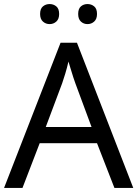

<svg xmlns="http://www.w3.org/2000/svg" viewBox="-20 -928 679 948"><path d="M545 0 459 -221H176L91 0H0L279 -717H360L638 0ZM352 -517Q349 -525 342 -546Q335 -567 328.5 -589.5Q322 -612 318 -624Q311 -593 302 -563.5Q293 -534 287 -517L206 -301H432ZM178 -859Q178 -885 192 -896.5Q206 -908 225 -908Q244 -908 258 -896.5Q272 -885 272 -859Q272 -834 258 -821.5Q244 -809 225 -809Q206 -809 192 -821.5Q178 -834 178 -859ZM366 -859Q366 -885 379.5 -896.5Q393 -908 412 -908Q431 -908 445 -896.5Q459 -885 459 -859Q459 -834 445 -821.5Q431 -809 412 -809Q393 -809 379.5 -821.5Q366 -834 366 -859Z"/></svg>

Font: Noto Sans Pau Cin Hau
Style: Regular
Weight: 400
Designer: Monotype Design Team
Foundry: Monotype Imaging Inc.
Version: Version 2.002; ttfautohint (v1.8.4.7-5d5b)